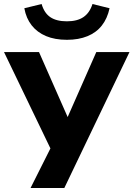

<svg xmlns="http://www.w3.org/2000/svg" viewBox="-21 -755 664 955"><path d="M131 180 249 -55V23L-1 -496H173L326 -149H305L458 -496H623L299 180ZM312 -557Q252 -557 208 -575.5Q164 -594 136.5 -629Q109 -664 100 -714L186 -735Q199 -690 229.5 -669.5Q260 -649 312 -649Q363 -649 394 -670Q425 -691 439 -735L524 -714Q513 -663 485.5 -628Q458 -593 414 -575Q370 -557 312 -557Z"/></svg>

Font: Nunito Sans 10pt SemiExpanded ExtraBold
Style: Regular
Weight: 800
Width: 6
Designer: Vernon Adams
Foundry: Vernon Adams
Version: Version 3.101;gftools[0.9.27]